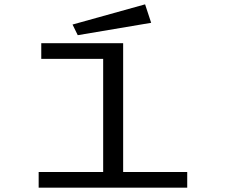

<svg xmlns="http://www.w3.org/2000/svg" viewBox="-20 -864 1040 884"><path d="M158 0V-72H455V-593H170V-665H547V-72H842V0ZM338 -702 314 -751 648 -844 676 -759Z"/></svg>

Font: Inconsolata UltraExpanded Thin
Style: Regular
Weight: 100
Width: 9
Monospace: yes
Designer: Raph Levien, Cyreal, Brenton Simpson
Foundry: Raph Levien, Cyreal, Google
Version: Version 3.100; ttfautohint (v1.8.4.7-5d5b)